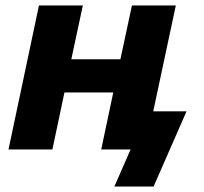

<svg xmlns="http://www.w3.org/2000/svg" viewBox="-20 -545 742 700"><path d="M11 0 122 -525H282L240 -329H419L461 -525H621L509 0H349L393 -208H215L171 0ZM397 135 456 0H386L416 -139H660L540 135Z"/></svg>

Font: Raleway ExtraBold
Style: Italic
Weight: 800
Italic angle: -12°
Designer: Matt McInerney, Pablo Impallari, Rodrigo Fuenzalida
Foundry: Matt McInerney, Pablo Impallari, Rodrigo Fuenzalida
Version: Version 4.026